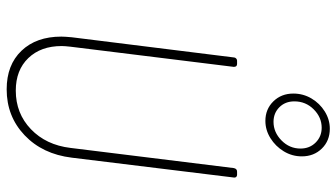

<svg xmlns="http://www.w3.org/2000/svg" viewBox="-242 -784 1033 590"><g transform="rotate(90 275.0 -488.5)"><path d="M92 -160Q92 -170 94 -192L156 -690Q156 -694 159 -697Q162 -700 166 -700H176Q185 -700 185 -690L123 -188Q121 -170 121 -161Q121 -97 158 -58.5Q195 -20 258 -20Q328 -20 376.5 -66.5Q425 -113 434 -188L496 -690Q498 -700 507 -700H517Q521 -700 523.5 -697Q526 -694 525 -690L464 -192Q453 -102 395 -47Q337 8 254 8Q179 8 135.5 -37.5Q92 -83 92 -160ZM267 -873Q267 -903 282 -928.5Q297 -954 322 -969.5Q347 -985 375 -985Q412 -985 436 -960.5Q460 -936 460 -899Q460 -869 444.5 -843.5Q429 -818 404 -802.5Q379 -787 351 -787Q315 -787 291 -811.5Q267 -836 267 -873ZM436 -895Q436 -923 417.5 -941.5Q399 -960 372 -960Q340 -960 315.5 -935.5Q291 -911 291 -876Q291 -848 309 -830Q327 -812 354 -812Q386 -812 411 -836.5Q436 -861 436 -895Z"/></g></svg>

Font: Barlow Semi Condensed Thin
Style: Italic
Weight: 250
Width: 4
Italic angle: -7°
Designer: Jeremy Tribby
Foundry: Tribby Type
Version: Version 1.408